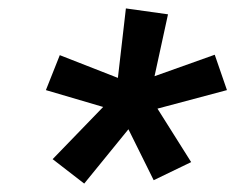

<svg xmlns="http://www.w3.org/2000/svg" viewBox="-20 -843 559 456"><path d="M180 -407 105 -465 225 -589 89 -629 122 -712 260 -658 279 -823 379 -809 347 -662 490 -713 519 -629 354 -585 434 -458 345 -415 285 -536Z"/></svg>

Font: Iosevka Semibold
Style: Italic
Weight: 600
Italic angle: -9°
Monospace: yes
Designer: Belleve Invis
Foundry: Belleve Invis
Version: Version 32.5.0; ttfautohint (v1.8.4)